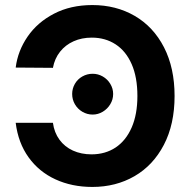

<svg xmlns="http://www.w3.org/2000/svg" viewBox="-20 -737 764 767"><path d="M345.6 -120.4Q400.6 -120.4 441.9 -147.8Q483.1 -175.3 506 -227.7Q528.9 -280.1 528.9 -353.5Q528.9 -428.6 506 -480.7Q483.1 -532.9 441.9 -559.8Q400.6 -586.7 346.7 -586.7Q306.4 -586.7 274 -572.1Q241.5 -557.6 220 -530.5Q198.4 -503.5 191.4 -466L42.7 -467.1Q51 -533.6 90.2 -590.7Q129.4 -647.9 195.8 -682.3Q262.2 -716.8 348.9 -716.8Q443.6 -716.8 518.2 -673.5Q592.9 -630.1 635.2 -547.9Q677.4 -465.7 677.4 -353.5Q677.4 -240.4 634.6 -158.4Q591.8 -76.3 517.4 -33.3Q443 9.8 348.9 9.8Q267.1 9.8 201.3 -20.6Q135.5 -50.9 94.1 -108.6Q52.6 -166.4 42.7 -246.4H191.4Q196.7 -207.4 217.5 -179Q238.3 -150.5 271.5 -135.4Q304.8 -120.4 345.6 -120.4ZM268.3 -361.6Q268.3 -383.2 279.1 -402Q289.9 -420.8 308.9 -431.5Q328 -442.3 350.1 -442.3Q371.7 -442.3 390.5 -431.5Q409.3 -420.8 420.6 -402Q432 -383.2 432 -361.6Q432 -339.5 420.6 -320.7Q409.3 -301.9 390.5 -290.6Q371.7 -279.3 350.1 -279.3Q328 -279.3 308.9 -290.6Q289.9 -301.9 279.1 -320.7Q268.3 -339.5 268.3 -361.6Z"/></svg>

Font: Pretendard JP Variable
Style: Regular
Weight: 400
Designer: Base glyphs from Inter by Rasmus Andersson; Hangul glyphs from Noto Sans CJK(Source Han Sans) by Jang Soo-young and Kang
Foundry: Kil Hyung-jin
Version: Version 1.307;Glyphs 3.2 (3192)